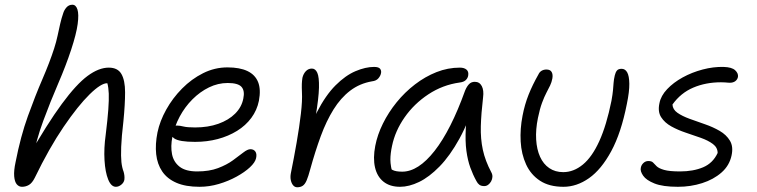

<svg xmlns="http://www.w3.org/2000/svg" viewBox="-20 -780 3201 812"><path d="M73 10Q60 10 51 -0.5Q42 -11 40 -34.5Q38 -58 46 -95Q67 -203 98 -289Q129 -375 159.5 -445.5Q190 -516 209 -575Q218 -603 223.5 -629Q229 -655 234.5 -679Q240 -703 247 -723Q251 -737 261 -748.5Q271 -760 286 -760Q301 -760 307.5 -740Q314 -720 308.5 -678.5Q303 -637 281 -570Q259 -503 226 -426.5Q193 -350 163 -269Q133 -188 118 -106L97 -112Q180 -257 241.5 -340.5Q303 -424 350.5 -459Q398 -494 440 -494Q478 -494 493.5 -467Q509 -440 509 -389.5Q509 -339 502 -268Q494 -200 492.5 -159Q491 -118 493.5 -94.5Q496 -71 503 -53Q505 -46 506 -37.5Q507 -29 506 -20Q504 -8 493 1Q482 10 470 10Q450 10 437.5 -21Q425 -52 422 -102.5Q419 -153 427 -210Q435 -275 438 -316.5Q441 -358 440 -384Q439 -410 434 -428Q408 -429 359 -381Q310 -333 249 -243.5Q188 -154 127 -28Q116 -6 102.5 2Q89 10 73 10Z M824 10Q765 10 726 -7Q687 -24 666 -55Q645 -86 640.5 -128Q636 -170 646 -220Q656 -268 683 -316.5Q710 -365 750 -405.5Q790 -446 839 -470.5Q888 -495 942 -495Q994 -495 1026.5 -479.5Q1059 -464 1071.5 -433Q1084 -402 1075 -354Q1067 -314 1043 -281.5Q1019 -249 982.5 -226.5Q946 -204 901 -192Q856 -180 805 -180Q738 -180 717 -194.5Q696 -209 699 -227Q701 -238 708 -243.5Q715 -249 729 -249Q740 -249 756 -245Q772 -241 805 -241Q860 -241 903.5 -256.5Q947 -272 974.5 -299.5Q1002 -327 1009 -363Q1016 -396 1001.5 -412.5Q987 -429 943 -429Q902 -429 864 -410.5Q826 -392 794 -360Q762 -328 740 -287Q718 -246 709 -201Q701 -161 707.5 -128Q714 -95 739.5 -75Q765 -55 814 -55Q865 -55 902 -69Q939 -83 965 -102Q991 -121 1009 -135Q1027 -149 1039 -149Q1053 -149 1060 -139Q1067 -129 1063 -111Q1059 -93 1037 -72.5Q1015 -52 980.5 -33Q946 -14 905.5 -2Q865 10 824 10Z M1237 12Q1227 12 1220 4Q1213 -4 1210 -17.5Q1207 -31 1210 -47Q1223 -111 1234.5 -177Q1246 -243 1252.5 -299Q1259 -355 1257 -389Q1256 -412 1256.5 -425Q1257 -438 1259 -451Q1263 -468 1273.5 -479Q1284 -490 1299 -490Q1314 -490 1322 -472Q1330 -454 1329 -409.5Q1328 -365 1314.5 -285.5Q1301 -206 1272 -84L1257 -126Q1283 -233 1320 -305Q1357 -377 1399 -419Q1441 -461 1483.5 -479Q1526 -497 1562 -497Q1582 -497 1588 -488.5Q1594 -480 1591 -469Q1589 -459 1580 -448.5Q1571 -438 1553 -436Q1501 -427 1461 -396.5Q1421 -366 1390.5 -317Q1360 -268 1336.5 -204Q1313 -140 1292 -64Q1284 -34 1277 -17.5Q1270 -1 1260.5 5.5Q1251 12 1237 12Z M1672 10Q1629 10 1602 -11.5Q1575 -33 1566 -72Q1557 -111 1567 -163Q1576 -210 1599.5 -257.5Q1623 -305 1657.5 -347.5Q1692 -390 1735 -423Q1778 -456 1826 -475Q1874 -494 1925 -494Q1943 -494 1953 -485.5Q1963 -477 1960 -460Q1958 -449 1949.5 -441Q1941 -433 1924 -431Q1852 -421 1791.5 -381Q1731 -341 1691 -283.5Q1651 -226 1638 -163Q1631 -131 1631 -104.5Q1631 -78 1643 -36L1609 -93Q1626 -69 1639.5 -61.5Q1653 -54 1681 -54Q1749 -54 1818 -142Q1887 -230 1947 -397Q1954 -414 1963.5 -424Q1973 -434 1988 -434Q2008 -434 2017.5 -416Q2027 -398 2023 -368Q2015 -300 2013.5 -246.5Q2012 -193 2022 -146.5Q2032 -100 2058 -51Q2063 -42 2062.5 -32Q2062 -22 2057 -13Q2052 -4 2044.5 1.5Q2037 7 2028 7Q2015 7 2007.5 1.5Q2000 -4 1995 -14Q1980 -41 1969 -71.5Q1958 -102 1952.5 -142Q1947 -182 1950 -238Q1953 -294 1966 -372L1995 -371Q1963 -266 1923 -193.5Q1883 -121 1839 -76Q1795 -31 1752.5 -10.5Q1710 10 1672 10Z M2363 10Q2303 10 2264 -15.5Q2225 -41 2205 -84.5Q2185 -128 2182 -181.5Q2179 -235 2190 -291Q2199 -338 2215.5 -379.5Q2232 -421 2257 -465Q2262 -476 2271 -481Q2280 -486 2291 -486Q2307 -486 2313 -475.5Q2319 -465 2316 -448Q2313 -432 2306.5 -418.5Q2300 -405 2291 -388Q2282 -371 2272.5 -345.5Q2263 -320 2255 -281Q2245 -232 2247.5 -190Q2250 -148 2264 -117Q2278 -86 2303 -69Q2328 -52 2362 -52Q2406 -52 2445 -84Q2484 -116 2514.5 -183Q2545 -250 2566 -354Q2571 -382 2572.5 -399Q2574 -416 2575 -430Q2576 -444 2580 -461Q2583 -474 2589 -481.5Q2595 -489 2609 -489Q2624 -489 2632.5 -474Q2641 -459 2641.5 -426Q2642 -393 2631 -340Q2607 -218 2565 -140.5Q2523 -63 2471 -26.5Q2419 10 2363 10Z M2847 10Q2783 10 2748 -4Q2713 -18 2700 -37Q2687 -56 2690 -70Q2692 -82 2701 -90.5Q2710 -99 2722 -99Q2736 -99 2742 -92.5Q2748 -86 2757 -77Q2766 -68 2788.5 -61.5Q2811 -55 2856 -55Q2912 -55 2953.5 -72.5Q2995 -90 3015 -133Q3015 -156 2995 -171Q2975 -186 2944 -197Q2913 -208 2880 -219Q2847 -230 2819 -245.5Q2791 -261 2776 -284.5Q2761 -308 2769 -344Q2775 -375 2801.5 -403Q2828 -431 2867 -452.5Q2906 -474 2951.5 -486Q2997 -498 3040 -497Q3075 -496 3089 -483Q3103 -470 3101 -455Q3099 -444 3090 -437Q3081 -430 3066 -430Q3063 -430 3058 -430.5Q3053 -431 3045.5 -431.5Q3038 -432 3029 -432Q2965 -432 2912 -409.5Q2859 -387 2824 -338Q2825 -317 2845 -303Q2865 -289 2896.5 -277.5Q2928 -266 2961.5 -254.5Q2995 -243 3023.5 -226.5Q3052 -210 3067 -185Q3082 -160 3074 -123Q3065 -80 3031.5 -50.5Q2998 -21 2949.5 -5.5Q2901 10 2847 10Z"/></svg>

Font: Shantell Sans Light
Style: Italic
Weight: 300
Italic angle: -11°
Designer: Stephen Nixon, Anya Danilova, Shantell Martin
Foundry: Arrow Type
Version: Version 1.008;[ac192a2d6]